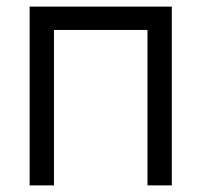

<svg xmlns="http://www.w3.org/2000/svg" viewBox="-20 -560 609 580"><path d="M69.5 0H143V-469.5H425.5V0H499V-540H69.5Z"/></svg>

Font: Hauora
Style: Regular
Weight: 400
Designer: Mikhail Sharanda
Foundry: WCYS & Co.
Version: Version 1.010